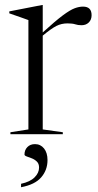

<svg xmlns="http://www.w3.org/2000/svg" viewBox="-20 -548 400 784"><path d="M319 -521Q354 -521 354 -486Q354 -467.5 342.5 -456.2Q331 -445 313 -445Q298 -445 287 -448.8Q276 -452.5 255.5 -452.5Q231 -452.5 210.2 -442Q189.5 -431.5 154.5 -402.5V-19.5L236.5 -8V0H22.5V-8L96 -19.5V-466Q86.5 -470 66 -476.8Q45.5 -483.5 18 -493.5V-501.5L151.5 -527.5H154.5V-415.5Q206 -462.5 236.2 -485Q266.5 -507.5 284.8 -514.2Q303 -521 319 -521ZM66 202.5Q103 194.5 121.2 176.2Q139.5 158 139.5 136Q139.5 120.5 130.5 111.8Q121.5 103 109.8 98.5Q98 94 89 90.8Q80 87.5 80 83Q80 64.5 91.8 52.5Q103.5 40.5 123 40.5Q145.5 40.5 159.8 58.2Q174 76 174 105.5Q174 146.5 148.2 176.2Q122.5 206 66 216.5Z"/></svg>

Font: Newsreader 72pt Light
Style: Regular
Weight: 300
Designer: Hugues Gentile
Foundry: Production Type
Version: Version 1.003; ttfautohint (v1.8.3)